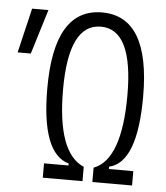

<svg xmlns="http://www.w3.org/2000/svg" viewBox="-51 -749 688 795"><g transform="rotate(5 293.0 -351.5)"><path d="M156.2 0V-59.6H257.8V-67.9Q142.6 -100.1 142.6 -371.1Q142.6 -703.1 341.8 -703.1Q541 -703.1 541 -371.1Q541 -95.7 425.8 -69.3V-59.6H527.3V0H362.3V-59.6Q475.6 -102.5 475.6 -371.1Q475.6 -644 341.8 -644Q208 -644 208 -371.1Q208 -107.9 321.3 -59.6V0ZM7.3 -507.8 51.3 -693.4H119.1L62 -507.8Z"/></g></svg>

Font: CaskaydiaCove NFP Light
Style: Regular
Weight: 300
Designer: Aaron Bell
Foundry: Saja Typeworks
Version: Version 2111.001; VTT 6.35;Nerd Fonts 3.1.1